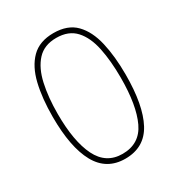

<svg xmlns="http://www.w3.org/2000/svg" viewBox="-161 -770 832 892"><g transform="rotate(-30 254.5 -324.5)"><path d="M450 -326Q450 -162 403.5 -75Q357 12 254 12Q154 12 106 -75Q58 -162 58 -325Q58 -424 76 -499.5Q94 -575 137 -618Q180 -661 255 -661Q331 -661 373 -618Q415 -575 432.5 -499.5Q450 -424 450 -326ZM85 -325Q85 -178 125.5 -96Q166 -14 254 -14Q346 -14 384.5 -95.5Q423 -177 423 -325Q423 -415 408.5 -485Q394 -555 357.5 -595Q321 -635 255 -635Q190 -635 153 -594.5Q116 -554 100.5 -484Q85 -414 85 -325Z"/></g></svg>

Font: Noto Sans Telugu SemiCondensed Thin
Style: Regular
Weight: 100
Width: 4
Designer: Jelle Bosma - Monotype Design Team
Foundry: Monotype Imaging Inc.
Version: Version 2.005; ttfautohint (v1.8.4.7-5d5b)